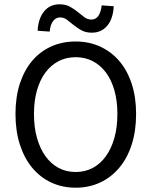

<svg xmlns="http://www.w3.org/2000/svg" viewBox="-20 -861 704 893"><path d="M332 12Q270 12 218.5 -12Q167 -36 130 -80.5Q93 -125 72.5 -188.5Q52 -252 52 -331Q52 -410 72.5 -472.5Q93 -535 130 -578.5Q167 -622 218.5 -645Q270 -668 332 -668Q394 -668 445.5 -644.5Q497 -621 534.5 -577.5Q572 -534 592.5 -471.5Q613 -409 613 -331Q613 -252 592.5 -188.5Q572 -125 534.5 -80.5Q497 -36 445.5 -12Q394 12 332 12ZM332 -61Q376 -61 411.5 -80Q447 -99 472.5 -134.5Q498 -170 512 -219.5Q526 -269 526 -331Q526 -392 512 -441Q498 -490 472.5 -524Q447 -558 411.5 -576.5Q376 -595 332 -595Q288 -595 252.5 -576.5Q217 -558 191.5 -524Q166 -490 152 -441Q138 -392 138 -331Q138 -269 152 -219.5Q166 -170 191.5 -134.5Q217 -99 252.5 -80Q288 -61 332 -61ZM407 -709Q379 -709 359 -720Q339 -731 322.5 -744.5Q306 -758 291.5 -769Q277 -780 259 -780Q240 -780 227 -763Q214 -746 211 -714L155 -718Q158 -775 185 -808Q212 -841 257 -841Q285 -841 305 -830Q325 -819 341.5 -805.5Q358 -792 372.5 -781Q387 -770 405 -770Q445 -770 453 -836L509 -832Q506 -774 479 -741.5Q452 -709 407 -709Z"/></svg>

Font: SourceSansPro
Style: Book
Weight: 400
Designer: Paul D. Hunt
Foundry: Adobe Systems Incorporated
Version: Version 2.021;PS 2.000;hotconv 1.0.86;makeotf.lib2.5.63406